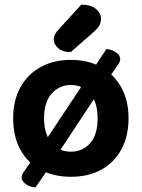

<svg xmlns="http://www.w3.org/2000/svg" viewBox="-20 -752 615 833"><path d="M434.9 -388.4 382.3 -449.6 441.2 -538.8Q453.9 -538.8 467.9 -533.2Q481.8 -527.5 491.6 -517.9Q501.4 -508.2 501.4 -494.9Q501.4 -485.9 494.8 -475.6ZM206.1 -44.1 134.2 61Q120.5 61 106.4 54.9Q92.2 48.7 82.9 38.7Q73.6 28.7 73.6 17.4Q73.6 7.1 81 -3.2L133.2 -79.1ZM224 -74.1 178.1 -142.9 342.4 -390.4 411.6 -358.5ZM537.7 -238.9Q537.7 -161 506.7 -104Q475.7 -47 419.8 -16Q363.8 15 287.6 15Q212 15 155.5 -15.7Q99.1 -46.3 68.1 -103.3Q37.1 -160.3 37.1 -238.9Q37.1 -316.6 68.6 -373.4Q100.1 -430.2 156.5 -461.2Q213 -492.2 287.6 -492.2Q362.8 -492.2 418.8 -460.8Q474.7 -429.5 506.2 -372.7Q537.7 -315.9 537.7 -238.9ZM287.6 -383.3Q237.7 -383.3 204.5 -346.3Q171.2 -309.4 171.2 -238.9Q171.2 -169.4 203.8 -131.7Q236.4 -93.9 287.6 -93.9Q338.4 -93.9 371 -130.7Q403.5 -167.5 403.5 -238.9Q403.5 -308.7 370.6 -346Q337.7 -383.3 287.6 -383.3ZM233.1 -622.9 332.8 -731.9Q374.6 -731.6 396.3 -713.1Q418.1 -694.7 418.1 -671.5Q418.1 -651.9 409.4 -638.6Q400.8 -625.3 380.2 -607.7L286.6 -525.9Q251.1 -525.9 232 -543.3Q212.9 -560.8 212.9 -581Q212.9 -592 217.5 -601.5Q222.2 -611 233.1 -622.9Z"/></svg>

Font: Baloo Tammudu 2
Style: Regular
Weight: 400
Designer: Maithili Shingre, Omkar Shende and Ek Type
Foundry: Ek Type
Version: Version 1.700